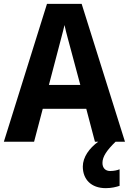

<svg xmlns="http://www.w3.org/2000/svg" viewBox="-20 -736 669 997"><path d="M473 0H490C444 33 410 80 410 129C410 195 453 241 529 241C560 241 582 235 601 229V143C589 148 572 152 552 152C528 152 512 137 512 110C512 77 535 44 580 0H629L404 -716H224L0 0H157L202 -171H428ZM349 -474 397 -295H234L281 -474C287 -499 307 -570 315 -606C323 -567 339 -513 349 -474Z"/></svg>

Font: Noto Sans Sinhala UI SemiCondensed
Style: Bold
Weight: 700
Width: 4
Designer: Jelle Bosma - Monotype Design Team
Foundry: Monotype Imaging Inc.
Version: Version 2.006